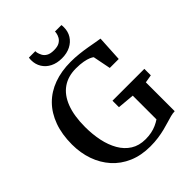

<svg xmlns="http://www.w3.org/2000/svg" viewBox="-267 -1105 1259 1259"><g transform="rotate(-45 362.0 -476.0)"><path d="M380.5 11Q296.5 11 230.2 -17.5Q164 -46 118.5 -97Q73 -148 49.2 -215.8Q25.5 -283.5 25.5 -362Q25.5 -455.5 52 -528.2Q78.5 -601 127.8 -650.8Q177 -700.5 246.8 -726Q316.5 -751.5 403 -751.5Q442.5 -751.5 480.8 -747.2Q519 -743 552 -737.2Q585 -731.5 610.2 -726.8Q635.5 -722 649 -720.5L639 -541.5H556L531.5 -665.5Q525 -671.5 508.2 -678.8Q491.5 -686 463.8 -691.2Q436 -696.5 396.5 -696.5Q323.5 -696.5 272.5 -661Q221.5 -625.5 194.5 -555.5Q167.5 -485.5 167.5 -382Q167.5 -314 180.2 -253.2Q193 -192.5 220 -145.5Q247 -98.5 289.5 -71.5Q332 -44.5 391.5 -44.5Q421.5 -44.5 447.2 -49.8Q473 -55 494.5 -64.8Q516 -74.5 534 -86.5V-306.5L416.5 -317V-377H712V-317L656.5 -307.5V-40Q637.5 -39.5 616.8 -34Q596 -28.5 571.8 -21Q547.5 -13.5 518.8 -6.2Q490 1 455.8 6Q421.5 11 380.5 11ZM379.5 -807.5Q333.5 -807.5 299.2 -824.8Q265 -842 246 -872.8Q227 -903.5 227 -942.5Q227 -948.5 227.5 -954Q228 -959.5 229 -964.5H288.5Q288.5 -962.5 288.8 -958.8Q289 -955 289.5 -950.5Q293 -935.5 301.2 -919.5Q309.5 -903.5 328 -892.8Q346.5 -882 379.5 -882Q413 -882 431.2 -892.8Q449.5 -903.5 458.2 -919.2Q467 -935 469.5 -950.5Q470.5 -955 470.5 -958.8Q470.5 -962.5 470.5 -964.5H530.5Q531.5 -959.5 531.8 -954Q532 -948.5 532 -942.5Q532 -903.5 513 -873Q494 -842.5 459.8 -825Q425.5 -807.5 379.5 -807.5Z"/></g></svg>

Font: Merriweather 24pt SemiBold
Style: Regular
Weight: 600
Designer: Eben Sorkin
Foundry: Eben Sorkin
Version: Version 2.100